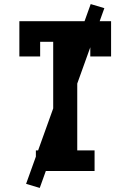

<svg xmlns="http://www.w3.org/2000/svg" viewBox="-20 -839 640 942"><path d="M156 0V-101H241V-634H177V-562H75V-735H525V-562H423V-634H359V-101H444V0ZM175 83 108 63 425 -819 492 -799Z"/></svg>

Font: Iosevka Slab Extended
Style: Bold
Weight: 700
Width: 7
Monospace: yes
Designer: Belleve Invis
Foundry: Belleve Invis
Version: Version 11.1.0; ttfautohint (v1.8.3)